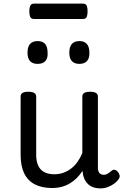

<svg xmlns="http://www.w3.org/2000/svg" viewBox="-20 -1022 685 1061"><path d="M269 17Q211 17 172 -3.5Q133 -24 113.5 -64.5Q94 -105 94 -166V-489Q94 -502 104.5 -508.5Q115 -515 136 -515Q158 -515 169 -508.5Q180 -502 180 -489V-166Q180 -131 191 -107Q202 -83 224.5 -71Q247 -59 280 -59Q308 -59 332 -68Q356 -77 375.5 -92.5Q395 -108 410 -130Q425 -152 435 -177V-489Q435 -502 445.5 -508.5Q456 -515 478 -515Q499 -515 510 -508.5Q521 -502 521 -489V-96Q521 -82 525 -73Q529 -64 536.5 -60Q544 -56 553 -56Q562 -56 569.5 -59.5Q577 -63 584.5 -69Q592 -75 599 -80Q607 -86 616.5 -83Q626 -80 634 -69Q639 -62 641 -52Q643 -42 636 -33Q626 -18 610 -6.5Q594 5 575 12Q556 19 536 19Q512 19 494.5 12.5Q477 6 465 -6Q453 -18 446 -34Q439 -50 437 -69L436 -78Q422 -56 404.5 -38.5Q387 -21 366 -8.5Q345 4 320.5 10.5Q296 17 269 17ZM188 -669Q160 -669 146 -684.5Q132 -700 132 -731Q132 -763 146 -779Q160 -795 188 -795Q216 -795 229.5 -779Q243 -763 243 -731Q245 -700 230.5 -684.5Q216 -669 188 -669ZM419 -669Q391 -669 377 -684.5Q363 -700 363 -731Q363 -763 377 -779Q391 -795 419 -795Q446 -795 460 -779Q474 -763 474 -731Q475 -700 460.5 -684.5Q446 -669 419 -669ZM169 -917Q152 -917 147 -929Q142 -941 142 -959Q142 -978 147 -990Q152 -1002 169 -1002H437Q455 -1002 459.5 -990Q464 -978 464 -959Q464 -941 459.5 -929Q455 -917 437 -917Z"/></svg>

Font: Playwrite HU
Style: Regular
Weight: 400
Designer: Veronika Burian, José Scaglione
Foundry: TypeTogether
Version: Version 1.002